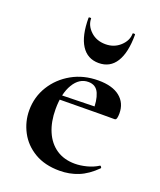

<svg xmlns="http://www.w3.org/2000/svg" viewBox="-122 -706 663 796"><g transform="rotate(20 209.0 -308.0)"><path d="M235 12Q170 12 124.5 -15Q79 -42 55.5 -86.5Q32 -131 32 -181Q32 -240 62 -288.5Q92 -337 143.5 -366Q195 -395 260 -395Q322 -395 355 -368.5Q388 -342 388 -296Q388 -285 386 -276Q384 -267 377 -267H281Q283 -314 270 -344.5Q257 -375 223 -375Q183 -375 158 -333.5Q133 -292 133 -223Q133 -167 151 -125Q169 -83 203 -60Q237 -37 285 -37Q309 -37 336.5 -44Q364 -51 386 -65Q388 -67 391.5 -63Q395 -59 393 -56Q356 -19 317.5 -3.5Q279 12 235 12ZM98 -265 97 -284 316 -289V-267ZM132 -625Q132 -628 137.5 -628Q143 -628 143 -626Q143 -595 169 -570.5Q195 -546 235 -546Q273 -546 299.5 -570.5Q326 -595 326 -626Q326 -628 331.5 -628Q337 -628 337 -625Q337 -546 311 -504.5Q285 -463 235 -463Q185 -463 158.5 -504.5Q132 -546 132 -625Z"/></g></svg>

Font: Cormorant
Style: Bold
Weight: 700
Designer: Christian Thalmann (Catharsis Fonts)
Foundry: Catharsis Fonts
Version: Version 4.000